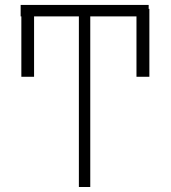

<svg xmlns="http://www.w3.org/2000/svg" viewBox="-20 -747 682 767"><path d="M576.7 -711.6V-440.3H525.2V-681.5H340.6V0H295.1V-681.5H116.1V-440.3H65.3V-681.5H62.5V-727.3H573.9V-711.6Z"/></svg>

Font: Inter UI Extra Light
Style: Regular
Weight: 200
Designer: Rasmus Andersson
Foundry: rsms
Version: 3.2;8d6f07862